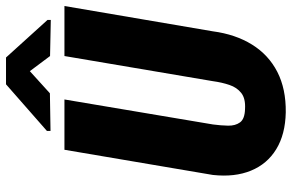

<svg xmlns="http://www.w3.org/2000/svg" viewBox="-183 -758 952 626"><g transform="rotate(-90 293.0 -445.0)"><path d="M423.3 -710.9H586.4L503.9 -227.1Q494.1 -153.3 460.7 -99.4Q427.2 -45.4 371.6 -16.8Q315.9 11.7 239.7 10.7Q168 9.3 119.6 -20.3Q71.3 -49.8 49.6 -102.8Q27.8 -155.8 35.6 -227.1L117.7 -710.9H281.7L200.2 -226.6Q196.8 -201.2 196.3 -177.5Q195.8 -153.8 207 -138.4Q218.3 -123 250.5 -122.1Q284.7 -120.1 302.7 -134.3Q320.8 -148.4 329.1 -173.1Q337.4 -197.8 341.3 -226.6ZM418.5 -901.4 541 -766.1V-755.4L423.3 -757.8L374 -823.7L301.8 -758.3L179.2 -756.3V-768.1L331.1 -901.4Z"/></g></svg>

Font: Roboto Condensed Black
Style: Italic
Weight: 900
Italic angle: -12°
Designer: Christian Robertson
Foundry: Google
Version: Version 3.008; 2023